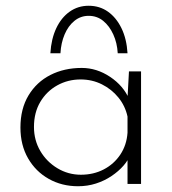

<svg xmlns="http://www.w3.org/2000/svg" viewBox="-20 -639 599 667"><path d="M251 8Q195 8 149.5 -17.5Q104 -43 77.5 -89Q51 -135 51 -196Q51 -261 79 -307.5Q107 -354 155 -378.5Q203 -403 264 -403Q316 -403 362.5 -372Q409 -341 429 -294L422 -280L428 -391H470V0H423V-121L433 -103Q426 -83 409 -63.5Q392 -44 367.5 -27.5Q343 -11 313.5 -1.5Q284 8 251 8ZM261 -32Q305 -32 340.5 -50.5Q376 -69 398 -102Q420 -135 423 -178V-234Q415 -271 391.5 -300Q368 -329 334 -346Q300 -363 260 -363Q216 -363 179 -342.5Q142 -322 120 -285Q98 -248 98 -198Q98 -152 120 -114.5Q142 -77 179.5 -54.5Q217 -32 261 -32ZM288 -619Q326 -619 355 -598.5Q384 -578 402 -541Q420 -504 423 -454H389Q387 -490 373.5 -519.5Q360 -549 338.5 -566.5Q317 -584 288 -584Q260 -584 238.5 -566.5Q217 -549 204.5 -519.5Q192 -490 190 -454H155Q158 -504 175.5 -541Q193 -578 222 -598.5Q251 -619 288 -619Z"/></svg>

Font: Josefin Sans Thin Light
Style: Regular
Weight: 300
Version: Version 2.000